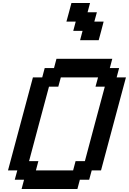

<svg xmlns="http://www.w3.org/2000/svg" viewBox="-20 -1270 866 1290"><path d="M125 0H500L516.6 -62.5H579.1L596.2 -125H658.7Q686.5 -229.5 742.4 -437.7Q798.3 -646 826.2 -750H763.7L780.3 -812.5H717.8L734.4 -875H359.4L342.8 -812.5H280.3L263.7 -750H201.2Q173.3 -646 117.4 -437.5Q61.5 -229 33.7 -125H96.2L79.1 -62.5H141.6ZM471.2 -125H221.2L237.8 -187.5H175.3Q197.3 -270.5 241.9 -437.3Q286.6 -604 309.1 -687.5H371.6L388.7 -750H638.7L621.6 -687.5H684.1Q661.6 -604 616.9 -437.3Q572.3 -270.5 550.3 -187.5H487.8ZM518.1 -1000H643.1Q648.9 -1020.5 659.9 -1062.3Q670.9 -1104 676.3 -1125H613.8L630.9 -1187.5H568.4L585 -1250H460Q454.6 -1229 443.4 -1187.5Q432.1 -1146 426.3 -1125H488.8L472.2 -1062.5H534.7Z"/></svg>

Font: Faithful 32x
Style: Oblique
Weight: 400
Foundry: Faithful Resource Pack
Version: Version 1.0; January 27, 2023